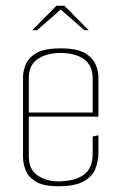

<svg xmlns="http://www.w3.org/2000/svg" viewBox="-20 -643 422 667"><path d="M182 4Q131 4 104.5 -12Q78 -28 69 -52Q60 -76 60 -98V-373Q60 -396 69.5 -419.5Q79 -443 107 -459Q135 -475 191 -475Q246 -475 274 -459Q302 -443 312 -419.5Q322 -396 322 -373V-248H302V-370Q302 -417 271 -438Q240 -459 191 -459Q143 -459 111.5 -438.5Q80 -418 80 -370V-101Q80 -54 110.5 -33.5Q141 -13 182 -13Q238 -13 270 -35Q302 -57 302 -110V-169L322 -173V-114Q322 -84 311.5 -57Q301 -30 271 -13Q241 4 182 4ZM66 -238V-252H322V-238ZM92 -538 176 -623H204L288 -538H273L191 -610L109 -538Z"/></svg>

Font: Smooch Sans Thin
Style: Regular
Weight: 100
Designer: Robert E. Leuschke
Foundry: Robert E. Leuschke
Version: Version 1.010